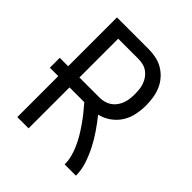

<svg xmlns="http://www.w3.org/2000/svg" viewBox="-200 -868 1001 1001"><g transform="rotate(45 300.0 -367.5)"><path d="M88 0V-302H26V-375H88V-735H319Q347 -735 375 -729.5Q403 -724 427 -710Q451 -696 470 -674.5Q489 -653 500 -627.5Q511 -602 515.5 -574Q520 -546 520 -518Q520 -484 513 -449.5Q506 -415 487.5 -385.5Q469 -356 440 -335.5Q411 -315 377 -307Q404 -273 428.5 -237.5Q453 -202 472.5 -164Q492 -126 506 -84.5Q520 -43 520 0H437Q437 -29 429.5 -57Q422 -85 410 -111.5Q398 -138 383 -163Q368 -188 351.5 -211.5Q335 -235 317 -257.5Q299 -280 280 -302H171V0ZM319 -375Q337 -375 354 -379.5Q371 -384 385.5 -394Q400 -404 410.5 -418.5Q421 -433 427 -449.5Q433 -466 435 -483.5Q437 -501 437 -518Q437 -536 435 -553.5Q433 -571 427 -587.5Q421 -604 410.5 -618.5Q400 -633 385.5 -643Q371 -653 354 -657Q337 -661 319 -661H171V-375Z"/></g></svg>

Font: Zed Sans Extended
Style: Regular
Weight: 400
Width: 7
Designer: Belleve Invis
Foundry: Belleve Invis
Version: Version 1.0.0; ttfautohint (v1.8.4)